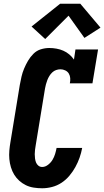

<svg xmlns="http://www.w3.org/2000/svg" viewBox="-20 -1000 558 1028"><path d="M206 8Q183 8 160.5 4.5Q138 1 118.5 -8.5Q99 -18 83 -32.5Q67 -47 56 -65Q45 -83 38.5 -104.5Q32 -126 30 -148.5Q28 -171 30 -194Q32 -217 36 -240L86 -545Q90 -567 95 -589Q100 -611 109 -632.5Q118 -654 130 -674.5Q142 -695 159 -712Q176 -729 198.5 -736Q221 -743 244 -743Q263 -743 282.5 -739.5Q302 -736 319 -728.5Q336 -721 350.5 -709Q365 -697 376 -681L384 -735H505L475 -554H354Q357 -568 356 -581.5Q355 -595 348.5 -606Q342 -617 329.5 -623Q317 -629 304 -629Q292 -629 280.5 -625Q269 -621 260 -612.5Q251 -604 244.5 -593.5Q238 -583 233.5 -571.5Q229 -560 226 -548.5Q223 -537 221 -526L171 -221Q169 -209 167.5 -197.5Q166 -186 166 -174.5Q166 -163 167.5 -151.5Q169 -140 173 -130Q177 -120 185.5 -113Q194 -106 206 -106Q222 -106 237 -117.5Q252 -129 261 -144Q270 -159 275 -175.5Q280 -192 283 -208H420Q415 -181 406 -155.5Q397 -130 383.5 -105.5Q370 -81 351.5 -59Q333 -37 309.5 -21.5Q286 -6 259 1Q232 8 206 8ZM222 -791 149 -858 302 -980H410L518 -852L432 -797L347 -916Z"/></svg>

Font: Iosevka Slab Heavy Oblique
Style: Regular
Weight: 900
Italic angle: -9°
Monospace: yes
Designer: Belleve Invis
Foundry: Belleve Invis
Version: Version 11.1.1; ttfautohint (v1.8.3)